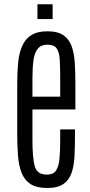

<svg xmlns="http://www.w3.org/2000/svg" viewBox="-20 -891 432 919"><path d="M205.6 8.8Q155.3 8.8 126.2 -10Q97.2 -28.8 83.5 -63.5Q69.8 -98.1 66.2 -145.5Q62.5 -192.9 62.5 -249.5V-495.1Q62.5 -546.9 66.9 -591.6Q71.3 -636.2 85.7 -669.9Q100.1 -703.6 129.2 -722.4Q158.2 -741.2 207.5 -741.2Q256.8 -741.2 284.2 -721.9Q311.5 -702.6 323.5 -668.2Q335.4 -633.8 338.1 -588.1Q340.8 -542.5 340.8 -489.3V-367.2H135.3V-219.7Q135.3 -135.7 146.2 -95.5Q157.2 -55.2 204.6 -55.2Q234.9 -55.2 248 -74.5Q261.2 -93.8 264.6 -129.9Q268.1 -166 268.1 -216.8V-271.5H338.9V-247.6Q338.9 -191.9 336.7 -145.3Q334.5 -98.6 322.8 -64Q311 -29.3 283.4 -10.3Q255.9 8.8 205.6 8.8ZM135.3 -428.2H268.1V-521.5Q268.1 -571.8 265.9 -606.4Q263.7 -641.1 251.2 -659.2Q238.8 -677.2 208 -677.2Q176.3 -677.2 160.6 -657.5Q145 -637.7 140.1 -601.8Q135.3 -565.9 135.3 -517.6ZM159.2 -799.8V-870.6H231.9V-799.8Z"/></svg>

Font: Antonio Thin
Style: Regular
Weight: 250
Designer: Vernon Adams
Foundry: Vernon Adams
Version: Version 1.002